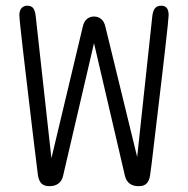

<svg xmlns="http://www.w3.org/2000/svg" viewBox="-20 -644 659 674"><path d="M153 9.5Q134.5 9.5 125.2 -0.2Q116 -10 113 -30Q112 -38 108 -70.8Q104 -103.5 98 -152.2Q92 -201 85.5 -257.2Q79 -313.5 72.2 -369.5Q65.5 -425.5 60 -473.5Q54.5 -521.5 51.2 -552.8Q48 -584 48 -590.5Q48 -607.5 55.8 -615.8Q63.5 -624 76 -624Q90.5 -624 97 -614.8Q103.5 -605.5 105.5 -586L160.5 -88.5L270.5 -550Q274.5 -568.5 285 -577.2Q295.5 -586 310 -586Q324.5 -586 335.2 -577.2Q346 -568.5 350 -550L461.5 -93L514.5 -586Q516.5 -605.5 524 -614.8Q531.5 -624 546 -624Q559 -624 565.5 -615.8Q572 -607.5 572 -590.5Q572 -585 568.8 -554.2Q565.5 -523.5 560.2 -476Q555 -428.5 548.2 -372Q541.5 -315.5 534.8 -258.8Q528 -202 522.2 -153Q516.5 -104 512.5 -71Q508.5 -38 507 -30Q504.5 -10.5 495.2 -0.5Q486 9.5 467.5 9.5H466Q447.5 9.5 435.2 0.5Q423 -8.5 418.5 -27L310 -492.5L201.5 -27Q197.5 -9 185.2 0.2Q173 9.5 154.5 9.5Z"/></svg>

Font: Sono Monospace Light
Style: Regular
Weight: 300
Version: Version 2.112